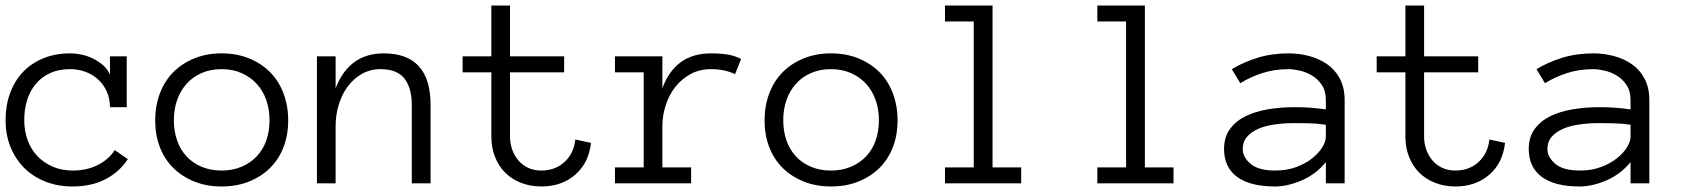

<svg xmlns="http://www.w3.org/2000/svg" viewBox="-20 -657 6045 688"><path d="M438 -86.9Q409.2 -42 359.1 -15.4Q309.1 11.2 240.2 11.2Q187 11.2 142.6 -6.3Q98.1 -23.9 66.7 -55.4Q35.2 -86.9 17.6 -130.4Q0 -173.8 0 -227.1Q0 -278.8 16.1 -323Q32.2 -367.2 62 -398.7Q91.8 -430.2 135 -448Q178.2 -465.8 231 -465.8Q252 -465.8 273.9 -460.9Q295.9 -456.1 315.4 -446Q335 -436 350.6 -422.1Q366.2 -408.2 374 -389.2V-455.1H434.1V-272.9H374Q374 -303.2 363 -328.1Q352.1 -353 333 -371.1Q314 -389.2 287.6 -399.2Q261.2 -409.2 231 -409.2Q189.9 -409.2 159.4 -395Q128.9 -380.9 108.4 -356.4Q87.9 -332 77.4 -299.1Q66.9 -266.1 66.9 -227.1Q66.9 -188 78.9 -155Q90.8 -122.1 113.5 -98.1Q136.2 -74.2 168.2 -60.1Q200.2 -45.9 240.2 -45.9Q291 -45.9 330.6 -65.9Q370.1 -85.9 391.1 -119.1Z M1012.7 -226.1Q1012.7 -172.9 995.8 -129.4Q979 -85.9 947.5 -54.9Q916 -23.9 872.1 -6.3Q828.1 11.2 773.9 11.2Q720.7 11.2 676.8 -6.3Q632.8 -23.9 601.3 -54.9Q569.8 -85.9 553 -129.4Q536.1 -172.9 536.1 -226.1Q536.1 -277.8 553 -322.5Q569.8 -367.2 601.3 -398.7Q632.8 -430.2 676.8 -448Q720.7 -465.8 773.9 -465.8Q828.1 -465.8 872.1 -448Q916 -430.2 947.5 -398.7Q979 -367.2 995.8 -322.5Q1012.7 -277.8 1012.7 -226.1ZM945.8 -226.1Q945.8 -265.1 934.3 -298.1Q922.9 -331.1 900.4 -356Q877.9 -380.9 845.9 -395Q814 -409.2 773.9 -409.2Q733.9 -409.2 701.9 -395Q669.9 -380.9 647.9 -356Q626 -331.1 614.5 -298.1Q603 -265.1 603 -226.1Q603 -187 614.5 -154.1Q626 -121.1 647.9 -97.2Q669.9 -73.2 701.9 -59.6Q733.9 -45.9 773.9 -45.9Q814 -45.9 845.9 -59.6Q877.9 -73.2 900.4 -97.2Q922.9 -121.1 934.3 -154.1Q945.8 -187 945.8 -226.1Z M1522.9 0H1455.6V-280.8Q1455.6 -341.8 1429.2 -375.5Q1402.8 -409.2 1343.8 -409.2Q1306.6 -409.2 1276.6 -392.1Q1246.6 -375 1225.6 -346.4Q1204.6 -317.9 1193.6 -281Q1182.6 -244.1 1182.6 -204.1V0H1115.7V-455.1H1182.6V-340.8Q1231 -465.8 1355 -465.8Q1522.9 -465.8 1522.9 -280.8Z M2097.7 -145Q2089.8 -73.2 2041.3 -31Q1992.7 11.2 1919.9 11.2Q1879.9 11.2 1846.7 -2Q1813.5 -15.1 1790 -38.6Q1766.6 -62 1753.7 -95Q1740.7 -127.9 1740.7 -167V-397.9H1637.7V-455.1H1740.7V-637.2H1807.6V-455.1H2001.5V-397.9H1807.6V-167Q1807.6 -142.1 1815.7 -120.1Q1823.7 -98.1 1838.1 -81.5Q1852.5 -64.9 1873 -55.4Q1893.6 -45.9 1919.9 -45.9Q1969.7 -45.9 2003.2 -76.9Q2036.6 -107.9 2041.5 -157.2Z M2613.8 -391.1Q2577.6 -409.2 2527.8 -409.2Q2486.8 -409.2 2454.6 -391.6Q2422.4 -374 2399.9 -345.5Q2377.4 -316.9 2365.5 -280Q2353.5 -243.2 2353.5 -204.1V-57.1H2456.5V0H2183.6V-57.1H2286.6V-397.9H2183.6V-455.1H2353.5V-340.8Q2399.4 -465.8 2527.8 -465.8Q2562.5 -465.8 2588.1 -461.4Q2613.8 -457 2635.7 -445.8Z M3196.3 -226.1Q3196.3 -172.9 3179.4 -129.4Q3162.6 -85.9 3131.1 -54.9Q3099.6 -23.9 3055.7 -6.3Q3011.7 11.2 2957.5 11.2Q2904.3 11.2 2860.4 -6.3Q2816.4 -23.9 2784.9 -54.9Q2753.4 -85.9 2736.6 -129.4Q2719.7 -172.9 2719.7 -226.1Q2719.7 -277.8 2736.6 -322.5Q2753.4 -367.2 2784.9 -398.7Q2816.4 -430.2 2860.4 -448Q2904.3 -465.8 2957.5 -465.8Q3011.7 -465.8 3055.7 -448Q3099.6 -430.2 3131.1 -398.7Q3162.6 -367.2 3179.4 -322.5Q3196.3 -277.8 3196.3 -226.1ZM3129.4 -226.1Q3129.4 -265.1 3117.9 -298.1Q3106.4 -331.1 3084 -356Q3061.5 -380.9 3029.5 -395Q2997.6 -409.2 2957.5 -409.2Q2917.5 -409.2 2885.5 -395Q2853.5 -380.9 2831.5 -356Q2809.6 -331.1 2798.1 -298.1Q2786.6 -265.1 2786.6 -226.1Q2786.6 -187 2798.1 -154.1Q2809.6 -121.1 2831.5 -97.2Q2853.5 -73.2 2885.5 -59.6Q2917.5 -45.9 2957.5 -45.9Q2997.6 -45.9 3029.5 -59.6Q3061.5 -73.2 3084 -97.2Q3106.4 -121.1 3117.9 -154.1Q3129.4 -187 3129.4 -226.1Z M3639.2 0H3366.2V-57.1H3469.2V-580.1H3366.2V-637.2H3536.6V-57.1H3639.2Z M4185.1 0H3912.1V-57.1H4015.1V-580.1H3912.1V-637.2H4082.5V-57.1H4185.1Z M4366.2 -123Q4366.2 -166 4387.7 -195.1Q4409.2 -224.1 4444.1 -241Q4479 -257.8 4524.2 -265.4Q4569.3 -272.9 4616.2 -272.9Q4634.3 -272.9 4648.7 -272.5Q4663.1 -272 4676 -271Q4689 -270 4702.1 -268.6Q4715.3 -267.1 4731 -265.1V-297.9Q4731 -331.1 4716.6 -352.5Q4702.1 -374 4681.2 -386.5Q4660.2 -398.9 4637.2 -404.1Q4614.3 -409.2 4598.1 -409.2Q4547.4 -409.2 4504.4 -395.5Q4461.4 -381.8 4424.3 -358.9L4394 -409.2Q4435.1 -434.1 4486.1 -450Q4537.1 -465.8 4598.1 -465.8Q4635.3 -465.8 4671.1 -456.3Q4707 -446.8 4735.6 -427Q4764.2 -407.2 4781.2 -375Q4798.3 -342.8 4798.3 -297.9V0H4731V-76.2Q4713.4 -54.2 4691.2 -37.6Q4668.9 -21 4644.5 -10.5Q4620.1 0 4595.7 5.6Q4571.3 11.2 4549.3 11.2Q4459 11.2 4412.6 -23.4Q4366.2 -58.1 4366.2 -123ZM4549.3 -45.9Q4591.3 -45.9 4624.8 -58.3Q4658.2 -70.8 4681.6 -89.4Q4705.1 -107.9 4718 -128.9Q4731 -149.9 4731 -167V-210Q4698.2 -214.8 4668.2 -215.3Q4638.2 -215.8 4616.2 -215.8Q4580.1 -215.8 4546.6 -210.9Q4513.2 -206.1 4488.3 -195.1Q4463.4 -184.1 4448.2 -166.5Q4433.1 -148.9 4433.1 -123Q4433.1 -94.2 4461.2 -70.1Q4489.3 -45.9 4549.3 -45.9Z M5373 -145Q5365.2 -73.2 5316.7 -31Q5268.1 11.2 5195.3 11.2Q5155.3 11.2 5122.1 -2Q5088.9 -15.1 5065.4 -38.6Q5042 -62 5029.1 -95Q5016.1 -127.9 5016.1 -167V-397.9H4913.1V-455.1H5016.1V-637.2H5083V-455.1H5276.9V-397.9H5083V-167Q5083 -142.1 5091.1 -120.1Q5099.1 -98.1 5113.5 -81.5Q5127.9 -64.9 5148.4 -55.4Q5168.9 -45.9 5195.3 -45.9Q5245.1 -45.9 5278.6 -76.9Q5312 -107.9 5316.9 -157.2Z M5458 -123Q5458 -166 5479.5 -195.1Q5501 -224.1 5535.9 -241Q5570.8 -257.8 5616 -265.4Q5661.1 -272.9 5708 -272.9Q5726.1 -272.9 5740.5 -272.5Q5754.9 -272 5767.8 -271Q5780.8 -270 5793.9 -268.6Q5807.1 -267.1 5822.8 -265.1V-297.9Q5822.8 -331.1 5808.3 -352.5Q5793.9 -374 5772.9 -386.5Q5752 -398.9 5729 -404.1Q5706.1 -409.2 5689.9 -409.2Q5639.2 -409.2 5596.2 -395.5Q5553.2 -381.8 5516.1 -358.9L5485.8 -409.2Q5526.9 -434.1 5577.9 -450Q5628.9 -465.8 5689.9 -465.8Q5727.1 -465.8 5762.9 -456.3Q5798.8 -446.8 5827.4 -427Q5856 -407.2 5873 -375Q5890.1 -342.8 5890.1 -297.9V0H5822.8V-76.2Q5805.2 -54.2 5783 -37.6Q5760.7 -21 5736.3 -10.5Q5711.9 0 5687.5 5.6Q5663.1 11.2 5641.1 11.2Q5550.8 11.2 5504.4 -23.4Q5458 -58.1 5458 -123ZM5641.1 -45.9Q5683.1 -45.9 5716.6 -58.3Q5750 -70.8 5773.4 -89.4Q5796.9 -107.9 5809.8 -128.9Q5822.8 -149.9 5822.8 -167V-210Q5790 -214.8 5760 -215.3Q5730 -215.8 5708 -215.8Q5671.9 -215.8 5638.4 -210.9Q5605 -206.1 5580.1 -195.1Q5555.2 -184.1 5540 -166.5Q5524.9 -148.9 5524.9 -123Q5524.9 -94.2 5553 -70.1Q5581.1 -45.9 5641.1 -45.9Z"/></svg>

Font: Anonymous Pro
Style: Regular
Weight: 400
Monospace: yes
Designer: Mark Simonson
Version: Version 1.002